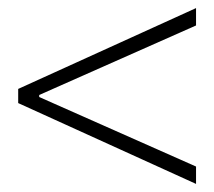

<svg xmlns="http://www.w3.org/2000/svg" viewBox="-20 -557 530 475"><path d="M465 -537V-494L77 -322V-317L465 -145V-102L25 -302V-337Z"/></svg>

Font: Brygada 1918
Style: Bold
Weight: 700
Designer: Mateusz Machalski | Borys Kosmynka | Przemek Hoffer
Foundry: NIEPODLEGLA 2018
Version: Version 3.006